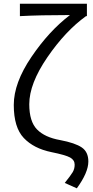

<svg xmlns="http://www.w3.org/2000/svg" viewBox="-20 -816 506 1041"><path d="M396.5 205.1 331.1 175.8Q363.3 135.7 374 117.7Q384.8 99.6 384.8 77.1Q384.8 51.8 360.4 38.1Q335.9 24.4 258.8 8.8Q163.1 -10.7 108.9 -67.9Q54.7 -125 54.7 -247.1Q54.7 -366.2 150.4 -507.3Q246.1 -648.4 359.4 -734.4Q197.3 -734.4 87.9 -728.5V-795.9H451.2V-728.5H446.3Q335 -648.4 236.8 -505.4Q138.7 -362.3 138.7 -251Q138.7 -157.2 180.7 -114.3Q222.7 -71.3 305.7 -56.6Q387.7 -41 423.3 -16.6Q459 7.8 459 59.6Q459 119.1 396.5 205.1Z"/></svg>

Font: Gen Shin Gothic Normal
Style: Regular
Weight: 300
Designer: [Source Han Sans]
Ryoko NISHIZUKA  (kana & ideographs); Paul D. Hunt (Latin, Greek & Cyrillic); Wenlong ZHANG  (bopomofo
Version: Version 1.002.20150607